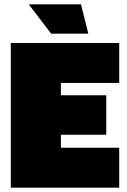

<svg xmlns="http://www.w3.org/2000/svg" viewBox="-20 -869 589 889"><path d="M30 -670H532V-485H262V-428H472V-245H262V-185H532V0H30ZM113 -849H355L389 -713H217Z"/></svg>

Font: Cairo Black
Style: Regular
Weight: 900
Designer: Mohamed Gaber, Accademia di Belle Arti di Urbino and others
Foundry: Kief Type Foundry, Accademia di Belle Arti di Urbino and others
Version: Version 3.011